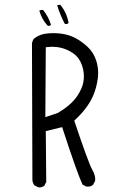

<svg xmlns="http://www.w3.org/2000/svg" viewBox="-20 -821 540 827"><path d="M275.4 -722.2Q267.6 -767.1 239.3 -800.8L226.1 -798.3Q238.8 -757.3 258.3 -719.7L261.2 -717.8Q263.2 -717.3 265.1 -717.3Q271 -717.3 275.4 -722.2ZM189.9 -709.5Q195.8 -709.5 199.7 -713.9Q189 -749 165.5 -778.3Q164.6 -778.3 162.1 -778.3Q156.2 -778.3 150.4 -775.9L149.4 -774.9Q159.2 -740.2 183.1 -712.4L187 -710Q188.5 -709.5 189.9 -709.5ZM177.2 -617.7Q195.3 -619.6 204.1 -619.6Q246.6 -619.6 282.2 -599.6Q298.3 -590.8 309.1 -579.6Q329.6 -559.6 338.4 -521Q341.3 -505.9 341.3 -491.7Q341.3 -465.8 331.1 -440.9Q314.5 -403.3 287.6 -377.9Q260.7 -352.5 228 -334L175.3 -316.4ZM148.4 -13.7Q162.1 -13.7 170.9 -21L179.2 -37.1L177.2 -256.3L247.6 -273.4Q311.5 -77.6 335.4 -25.9L351.1 -17.6Q355 -17.1 358.4 -17.1Q371.6 -17.1 380.9 -24.9L389.6 -41.5Q390.1 -44.9 390.1 -50.3Q390.1 -55.7 387.7 -65.9Q385.3 -76.2 377.4 -89.8Q360.4 -120.6 299.8 -301.3Q309.6 -310.1 314.9 -315.9Q362.3 -362.8 382.8 -412.6Q395 -441.9 400.9 -480.5Q402.8 -493.7 402.8 -506.3Q402.8 -531.2 395.5 -556.6Q384.3 -594.2 357.4 -619.1Q316.4 -657.2 272.9 -669.9Q245.1 -678.2 209.5 -678.2Q193.8 -678.2 178.7 -676.3Q150.4 -672.9 127 -655.3Q119.1 -645.5 117.7 -633.3L119.6 -44.4Q121.1 -31.7 128.4 -22.5L145 -14.2Q147 -13.7 148.4 -13.7Z"/></svg>

Font: NaikaiFont
Style: Light
Weight: 300
Version: Version 1.89